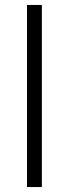

<svg xmlns="http://www.w3.org/2000/svg" viewBox="-20 -755 278 775"><path d="M89 0V-735H149V0Z"/></svg>

Font: Iosevka QP Light
Style: Regular
Weight: 300
Designer: Belleve Invis
Foundry: Belleve Invis
Version: Version 20.0.0; ttfautohint (v1.8.4)